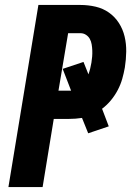

<svg xmlns="http://www.w3.org/2000/svg" viewBox="-20 -755 540 775"><path d="M152 0H14L135 -735H304Q336 -735 366 -728Q396 -721 420 -704Q444 -687 460 -662Q476 -637 483 -607.5Q490 -578 489.5 -546.5Q489 -515 484 -483Q480 -460 473.5 -437Q467 -414 455.5 -392Q444 -370 428 -350.5Q412 -331 392 -316L419 -245L336 -217L311 -279Q298 -277 284.5 -276Q271 -275 258 -275H197ZM216 -389H267L233 -477L317 -505L337 -455Q341 -466 344 -478Q347 -490 349 -502Q351 -514 352 -526.5Q353 -539 352.5 -551.5Q352 -564 350 -576Q348 -588 342.5 -598Q337 -608 327 -614.5Q317 -621 305 -621H255Z"/></svg>

Font: Iosevka Term Curly Hv Obl
Style: Regular
Weight: 900
Italic angle: -9°
Designer: Belleve Invis
Foundry: Belleve Invis
Version: Version 32.3.0